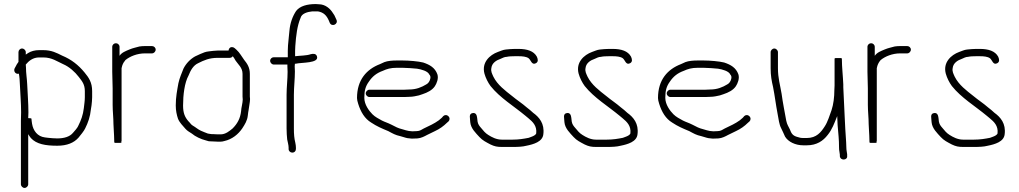

<svg xmlns="http://www.w3.org/2000/svg" viewBox="-20 -719 5021 946"><path d="M71 -462V-414C65 -406 60.3 -398.3 57 -391L52 -382C45.3 -366.5 58 -351.7 73 -356C76.2 -339.8 77.1 -322.7 78 -302C79.9 -256.5 84 -211.1 84 -165C83.3 -151 83 -137.3 83 -124V189C83 198.2 91.8 207 101 207C110.2 207 119 198.2 119 189V-58C123 -51.3 127.3 -45 132 -39C159.5 -8.7 204.4 -1 262 -1C310 -1 344.4 -15.2 367 -41C374.5 -49.7 395.5 -75.8 400 -87C413.7 -114.4 424.2 -143.2 428 -181L431 -200L433 -220C433.7 -226.7 434 -233.3 434 -240V-270C434 -313.6 417.2 -336.9 396.5 -362C366.4 -398.6 332.2 -425.8 286 -445C258.6 -458.7 233.8 -472 193 -472H173C151.7 -472 133.4 -466.9 119 -458L107 -450V-462C107 -471.5 98.1 -480 88.5 -480C78.8 -480 71 -471.5 71 -462ZM173 -436H193C236 -436 261 -416.3 291 -403C321.3 -390 349.2 -364.9 368.5 -339.5C383.9 -319.3 398 -303.7 398 -270V-240C398 -221.5 394.9 -203.6 393 -186C389.3 -153 379.1 -126.2 367 -102C364.1 -92 346.3 -71.3 340 -65C324.6 -45.8 296.8 -37 262 -37C249.1 -37 227.9 -38.6 217 -40L201 -42C165 -46.5 143.7 -74.6 138 -109L136 -123C135.3 -127 135 -130.7 135 -134C135 -136 129.7 -137 119 -137C119 -145.7 119.3 -155 120 -165C120 -211.9 115.9 -257.8 114 -304C112.8 -332.3 108 -357.6 108 -386C107.3 -391.3 107 -396.3 107 -401C121.8 -418.8 142.1 -436 173 -436Z M533 -488V-365C533 -338.8 535 -309.8 535 -283V-202C535 -171.3 539 -138.3 539 -108C539 -95.2 542 -61.4 542 -51C542 -44 543 -25 543 -18C543 -15.3 548 -14.3 558 -15C572 -14.3 579 -15.3 579 -18V-19H576C578 -20.3 579 -22 579 -24V-383L582 -395C586 -406.9 590.8 -414.4 598 -423C619.7 -441.1 655.9 -456 694 -456H729C738.5 -456 747 -464.9 747 -474.5C747 -484.2 738.5 -492 729 -492H694C684.7 -492 675.7 -491.3 667 -490C649 -484.6 636.3 -483 618.5 -475.5C598.7 -467.2 579.9 -460.4 569 -444V-488C569 -498.1 560.8 -506 551 -506C541.2 -506 533 -498.1 533 -488Z M1168 -172C1163.8 -133.8 1148.3 -108.3 1126 -86C1110.6 -73.4 1091.6 -57 1067 -57H1053C1048.3 -57 1041.7 -57.3 1033 -58C1025 -58 1019.3 -58.3 1016 -59L1004 -61C995.9 -63.7 976.5 -71.8 969.5 -75C954.5 -81.9 944 -92.2 930 -100C921.6 -104.2 915.4 -115.5 908 -122C891.2 -141.6 882 -161.6 882 -199C882 -250.8 889.1 -311.2 909 -347C919.1 -372.3 932 -396.9 957 -408C984.9 -422 1010.8 -434 1053 -434H1112C1118 -434 1123 -436.7 1127 -442C1132.7 -434.3 1135.8 -429.4 1141 -420C1153.5 -401.2 1175 -385.8 1175 -355V-243C1175 -238.3 1175.3 -233.7 1176 -229C1176 -212.1 1168 -185.4 1168 -172ZM1106 -470H1053C1040.7 -470 1020.6 -467.2 1010 -466C992.4 -464.2 983.1 -459.9 967 -453L941 -441C916.4 -427 896.4 -405.7 884 -381C875 -357 865.4 -337.8 859 -309C852.6 -272.6 846 -241.5 846 -199.5C846 -173.7 850.8 -152.5 857 -134C865 -113.9 880.9 -99.7 894 -84C903.8 -73.1 913.2 -68.9 925 -61C942 -46.4 969.4 -33.4 995 -27L1009 -23C1014.3 -22.3 1022 -22 1032 -22C1041.3 -21.3 1048.3 -21 1053 -21H1067C1072.3 -21 1078.3 -22 1085 -24C1123.9 -32.6 1154.4 -57.7 1174 -87C1186.3 -106.1 1198.4 -124.5 1201 -150L1203 -166C1203.7 -168 1204.2 -170.8 1204.5 -174.5C1205.6 -186.8 1212 -215.5 1212 -231C1211.3 -235 1211 -239 1211 -243V-355C1211 -387 1197.6 -405.8 1183 -424C1169.6 -441.9 1161.5 -459.2 1145 -474L1136 -482C1132 -485.3 1127.5 -487 1122.5 -487C1112.8 -487 1107.4 -479.8 1106 -470Z M1329 -401H1396V-392C1396 -382.7 1396.3 -373.7 1397 -365C1397 -328.6 1392 -289.4 1392 -252V-86C1392 -68.3 1393.4 -46.7 1395 -32C1396.9 -21.6 1402 -3.9 1402 8V15C1402 25.4 1410.3 33 1420.5 33C1430.7 33 1438 25.3 1438 15V8C1438 1.3 1437 -6.7 1435 -16C1429.7 -37.2 1428 -58.3 1428 -85V-252C1428 -290 1433 -329.5 1433 -367C1432.3 -375 1432 -383.3 1432 -392C1432 -396.7 1432.3 -401 1433 -405H1437C1465.9 -412.2 1554.3 -406.2 1541.5 -442C1537 -454.7 1524.6 -455.4 1511 -452C1491 -444.5 1458.6 -445.1 1434 -442V-469C1434 -476.3 1434.3 -484 1435 -492C1438.7 -544.5 1444.5 -592.6 1461 -631C1466.4 -652.4 1494.6 -660.6 1519 -663H1546C1575.3 -658.1 1589.3 -642 1600 -618L1605 -606C1615.6 -584.8 1647.1 -599.8 1638 -621L1633 -632C1629.7 -640.7 1625.3 -648.3 1620 -655C1607.6 -675.7 1583.1 -698 1551 -698C1546.3 -698.7 1541.3 -699 1536 -699C1493.6 -699 1457.9 -689.5 1439 -665C1421.8 -639.1 1409.2 -605.7 1406 -567C1404 -543.5 1400.9 -519.8 1399 -495C1398.3 -485.7 1398 -477 1398 -469V-437H1329C1319.5 -437 1311 -429.2 1311 -419.5C1311 -409.9 1319.5 -401 1329 -401Z M1800 -241H1973C1981 -241 1989.3 -241.3 1998 -242C2013.5 -242 2031.1 -246.1 2044 -249L2062 -255C2085.8 -262.9 2109.2 -274.4 2122.5 -294C2131.4 -307.1 2141.9 -332.4 2135 -353C2123.3 -385.2 2098.1 -400 2065 -411C2041.6 -416.9 1995.5 -421 1963 -421H1935C1913.5 -421 1890.1 -419.2 1874 -413L1852 -403C1786.7 -377.9 1739 -326.4 1739 -236C1739 -228.7 1741 -219 1745 -207C1757.4 -167.4 1776.9 -134.3 1809 -115C1836.1 -96.9 1860 -86.6 1893 -73C1916.4 -60.6 1926.5 -53.9 1953 -48L1970 -43C1983.8 -38.4 1991.6 -37.2 2009 -36C2019 -36 2028.3 -36.3 2037 -37C2054.5 -38.3 2071.5 -47.1 2084 -54L2123 -73C2145.4 -83.2 2165.7 -97.7 2182 -114L2190 -121C2193.3 -124.3 2195 -128.5 2195 -133.5C2195 -143.4 2186.4 -152 2176.5 -152C2171.5 -152 2167.3 -150.3 2164 -147L2157 -139C2148.6 -130.6 2136.1 -121.2 2125 -115L2107 -105L2068 -86C2058.8 -80.9 2048.1 -73 2034 -73C2026.7 -72.3 2019.3 -72 2012 -72C1996.1 -73.2 1991.9 -73.6 1980 -77L1963 -82C1938.5 -88.1 1931.6 -93.2 1908 -105C1888.4 -114.8 1878.6 -116.7 1862 -125C1845.2 -134.4 1828.6 -142.4 1815 -156C1798 -173 1775 -204 1775 -237C1775 -273.1 1781.1 -293.8 1797 -316C1814.7 -342.5 1835.2 -358.8 1866 -370C1886 -379.1 1904.4 -385 1935 -385H1963C1977.3 -385 2023.6 -382.2 2035 -380.5C2055.2 -377.5 2088.3 -368.7 2095 -352C2099.7 -347.3 2102.5 -341 2100 -331C2097.3 -318.6 2090.3 -308.1 2080 -303C2057.2 -289.3 2031.2 -278 1996 -278C1988 -277.3 1980.3 -277 1973 -277H1800C1790.8 -277 1782 -268.2 1782 -259C1782 -249.8 1790.8 -241 1800 -241Z M2516 -442H2535C2553.8 -442 2573.1 -440.3 2584.5 -432C2595.7 -423.9 2599.7 -396.3 2620.5 -407.5C2634 -414.8 2630 -428.8 2625 -440C2610 -467.5 2577.1 -478 2535 -478H2516C2503.3 -478 2483.4 -476.3 2472 -475C2458.4 -473.8 2445.5 -467.2 2433 -463C2393.1 -448.5 2352.2 -411.4 2367 -356C2373.2 -334.2 2384.2 -312.4 2397 -295C2443.5 -236.8 2512.4 -195.7 2569 -148.5L2584 -136C2604.1 -119.3 2626.2 -99.4 2622 -62C2620 -54.1 2607.4 -48.4 2601 -46L2585 -40C2560.9 -35.2 2535.8 -31 2506 -31H2452C2425.9 -31 2402.9 -43.2 2386 -54C2370.9 -63.1 2361 -75.6 2350 -89C2342 -98 2335.2 -106.9 2333 -120L2331 -138C2329.3 -151.7 2325 -164.1 2309.5 -162C2287.2 -159 2297 -135.3 2297 -117C2299.6 -86 2325 -62.9 2342 -44C2357.7 -26.9 2374.4 -19 2397 -7C2416.7 2.3 2429.5 5 2452 5H2506C2529.9 5 2554.4 4.3 2574 -1C2608.4 -7.9 2653.1 -20.4 2657 -57C2664.1 -110.2 2636.2 -142.1 2607 -163C2598.1 -171.9 2585.7 -181.7 2575 -190C2552.9 -209.6 2526.1 -226.5 2503 -246C2469 -272.7 2431.2 -300.6 2411 -341C2404.9 -355.2 2397.5 -366.6 2401 -384C2403.7 -408.5 2425.7 -422.2 2446 -429C2455.1 -433 2465.6 -439 2477 -439C2486.8 -441.4 2503.9 -442 2516 -442Z M2980 -442H2999C3017.8 -442 3037.1 -440.3 3048.5 -432C3059.7 -423.9 3063.7 -396.3 3084.5 -407.5C3098 -414.8 3094 -428.8 3089 -440C3074 -467.5 3041.1 -478 2999 -478H2980C2967.3 -478 2947.4 -476.3 2936 -475C2922.4 -473.8 2909.5 -467.2 2897 -463C2857.1 -448.5 2816.2 -411.4 2831 -356C2837.2 -334.2 2848.2 -312.4 2861 -295C2907.5 -236.8 2976.4 -195.7 3033 -148.5L3048 -136C3068.1 -119.3 3090.2 -99.4 3086 -62C3084 -54.1 3071.4 -48.4 3065 -46L3049 -40C3024.9 -35.2 2999.8 -31 2970 -31H2916C2889.9 -31 2866.9 -43.2 2850 -54C2834.9 -63.1 2825 -75.6 2814 -89C2806 -98 2799.2 -106.9 2797 -120L2795 -138C2793.3 -151.7 2789 -164.1 2773.5 -162C2751.2 -159 2761 -135.3 2761 -117C2763.6 -86 2789 -62.9 2806 -44C2821.7 -26.9 2838.4 -19 2861 -7C2880.7 2.3 2893.5 5 2916 5H2970C2993.9 5 3018.4 4.3 3038 -1C3072.4 -7.9 3117.1 -20.4 3121 -57C3128.1 -110.2 3100.2 -142.1 3071 -163C3062.1 -171.9 3049.7 -181.7 3039 -190C3016.9 -209.6 2990.1 -226.5 2967 -246C2933 -272.7 2895.2 -300.6 2875 -341C2868.9 -355.2 2861.5 -366.6 2865 -384C2867.7 -408.5 2889.7 -422.2 2910 -429C2919.1 -433 2929.6 -439 2941 -439C2950.8 -441.4 2967.9 -442 2980 -442Z M3283 -241H3456C3464 -241 3472.3 -241.3 3481 -242C3496.5 -242 3514.1 -246.1 3527 -249L3545 -255C3568.8 -262.9 3592.2 -274.4 3605.5 -294C3614.4 -307.1 3624.9 -332.4 3618 -353C3606.3 -385.2 3581.1 -400 3548 -411C3524.6 -416.9 3478.5 -421 3446 -421H3418C3396.5 -421 3373.1 -419.2 3357 -413L3335 -403C3269.7 -377.9 3222 -326.4 3222 -236C3222 -228.7 3224 -219 3228 -207C3240.4 -167.4 3259.9 -134.3 3292 -115C3319.1 -96.9 3343 -86.6 3376 -73C3399.4 -60.6 3409.5 -53.9 3436 -48L3453 -43C3466.8 -38.4 3474.6 -37.2 3492 -36C3502 -36 3511.3 -36.3 3520 -37C3537.5 -38.3 3554.5 -47.1 3567 -54L3606 -73C3628.4 -83.2 3648.7 -97.7 3665 -114L3673 -121C3676.3 -124.3 3678 -128.5 3678 -133.5C3678 -143.4 3669.4 -152 3659.5 -152C3654.5 -152 3650.3 -150.3 3647 -147L3640 -139C3631.6 -130.6 3619.1 -121.2 3608 -115L3590 -105L3551 -86C3541.8 -80.9 3531.1 -73 3517 -73C3509.7 -72.3 3502.3 -72 3495 -72C3479.1 -73.2 3474.9 -73.6 3463 -77L3446 -82C3421.5 -88.1 3414.6 -93.2 3391 -105C3371.4 -114.8 3361.6 -116.7 3345 -125C3328.2 -134.4 3311.6 -142.4 3298 -156C3281 -173 3258 -204 3258 -237C3258 -273.1 3264.1 -293.8 3280 -316C3297.7 -342.5 3318.2 -358.8 3349 -370C3369 -379.1 3387.4 -385 3418 -385H3446C3460.3 -385 3506.6 -382.2 3518 -380.5C3538.2 -377.5 3571.3 -368.7 3578 -352C3582.7 -347.3 3585.5 -341 3583 -331C3580.3 -318.6 3573.3 -308.1 3563 -303C3540.2 -289.3 3514.2 -278 3479 -278C3471 -277.3 3463.3 -277 3456 -277H3283C3273.8 -277 3265 -268.2 3265 -259C3265 -249.8 3273.8 -241 3283 -241Z M3777 -462V-383C3777 -346.4 3781.7 -321 3789 -290C3797.6 -247.1 3802.6 -202.4 3811 -159.5C3816.6 -131.1 3818.6 -106.1 3829 -87C3835.2 -75.8 3842.9 -56.1 3848 -46C3863.1 -20.8 3898.2 -3 3938 -3H3955C4004.7 -3 4035.9 -25.3 4058 -54C4079.8 -80.6 4090.6 -111.1 4105 -147L4107 -103C4110.7 -53.8 4114 -35.5 4114 7C4114 15.7 4114.7 23 4116 29L4118 43V51C4120.9 74.2 4157.1 71 4154 49V41C4152.7 29.7 4150 20.4 4150 7C4150 -0.3 4149.7 -9 4149 -19C4142.7 -100.5 4139.7 -204.4 4135 -289V-303C4133.4 -343.4 4128 -388.9 4128 -427V-430C4128 -432.7 4122 -433.7 4110 -433C4098 -433.7 4092 -432.7 4092 -430V-298C4092 -291.3 4091.7 -284 4091 -276C4091 -240.1 4086.4 -204.3 4077 -176C4068.2 -151.7 4057.6 -117.4 4044 -97C4025.3 -67.6 4003 -39 3955 -39H3939C3924.7 -39 3920.2 -40.6 3906 -45C3885.6 -51.1 3878.9 -62 3872 -81C3864.1 -98.1 3858.4 -103.7 3854 -124C3846.6 -165.7 3836.7 -213.4 3831 -257C3823.5 -301.8 3813 -333.9 3813 -383V-462C3813 -471.2 3804.2 -480 3795 -480C3785.8 -480 3777 -471.2 3777 -462Z M4254 -488V-365C4254 -338.8 4256 -309.8 4256 -283V-202C4256 -171.3 4260 -138.3 4260 -108C4260 -95.2 4263 -61.4 4263 -51C4263 -44 4264 -25 4264 -18C4264 -15.3 4269 -14.3 4279 -15C4293 -14.3 4300 -15.3 4300 -18V-19H4297C4299 -20.3 4300 -22 4300 -24V-383L4303 -395C4307 -406.9 4311.8 -414.4 4319 -423C4340.7 -441.1 4376.9 -456 4415 -456H4450C4459.5 -456 4468 -464.9 4468 -474.5C4468 -484.2 4459.5 -492 4450 -492H4415C4405.7 -492 4396.7 -491.3 4388 -490C4370 -484.6 4357.3 -483 4339.5 -475.5C4319.7 -467.2 4300.9 -460.4 4290 -444V-488C4290 -498.1 4281.8 -506 4272 -506C4262.2 -506 4254 -498.1 4254 -488Z M4789 -442H4808C4826.8 -442 4846.1 -440.3 4857.5 -432C4868.7 -423.9 4872.7 -396.3 4893.5 -407.5C4907 -414.8 4903 -428.8 4898 -440C4883 -467.5 4850.1 -478 4808 -478H4789C4776.3 -478 4756.4 -476.3 4745 -475C4731.4 -473.8 4718.5 -467.2 4706 -463C4666.1 -448.5 4625.2 -411.4 4640 -356C4646.2 -334.2 4657.2 -312.4 4670 -295C4716.5 -236.8 4785.4 -195.7 4842 -148.5L4857 -136C4877.1 -119.3 4899.2 -99.4 4895 -62C4893 -54.1 4880.4 -48.4 4874 -46L4858 -40C4833.9 -35.2 4808.8 -31 4779 -31H4725C4698.9 -31 4675.9 -43.2 4659 -54C4643.9 -63.1 4634 -75.6 4623 -89C4615 -98 4608.2 -106.9 4606 -120L4604 -138C4602.3 -151.7 4598 -164.1 4582.5 -162C4560.2 -159 4570 -135.3 4570 -117C4572.6 -86 4598 -62.9 4615 -44C4630.7 -26.9 4647.4 -19 4670 -7C4689.7 2.3 4702.5 5 4725 5H4779C4802.9 5 4827.4 4.3 4847 -1C4881.4 -7.9 4926.1 -20.4 4930 -57C4937.1 -110.2 4909.2 -142.1 4880 -163C4871.1 -171.9 4858.7 -181.7 4848 -190C4825.9 -209.6 4799.1 -226.5 4776 -246C4742 -272.7 4704.2 -300.6 4684 -341C4677.9 -355.2 4670.5 -366.6 4674 -384C4676.7 -408.5 4698.7 -422.2 4719 -429C4728.1 -433 4738.6 -439 4750 -439C4759.8 -441.4 4776.9 -442 4789 -442Z"/></svg>

Font: HoneyBee
Style: Lit
Weight: 300
Foundry: Cannot Into Space Fonts
Version: Version 0.89